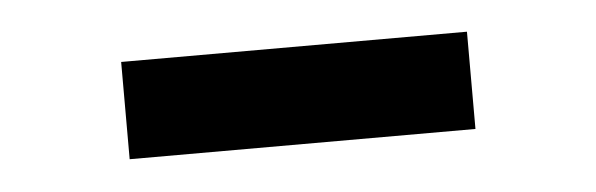

<svg xmlns="http://www.w3.org/2000/svg" viewBox="-25 -573 549 177"><g transform="rotate(-5 250.0 -485.0)"><path d="M90 -440V-530H410V-440Z"/></g></svg>

Font: Rokkitt SemiBold Black
Style: Regular
Weight: 900
Version: Version 3.103